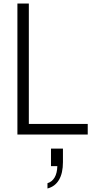

<svg xmlns="http://www.w3.org/2000/svg" viewBox="-20 -765 542 1092"><path d="M79 -745H144V-60H479V0H79ZM306 180H270V80H338V157Q338 220 315.5 258Q293 296 250 307V277Q276 269 290.5 244.5Q305 220 306 180Z"/></svg>

Font: BLUETTI 2.0 Extralight
Style: Roman
Weight: 200
Designer: Stijn de Vries
Foundry: tokotype
Version: Version 2.005;October 31, 2023;FontCreator 14.0.0.2814 64-bi